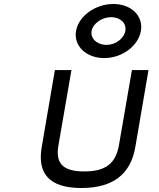

<svg xmlns="http://www.w3.org/2000/svg" viewBox="-20 -931 798 962"><path d="M537 -845C583 -845 615 -814 608 -776C601 -738 559 -706 513 -706C467 -706 432 -738 439 -776C446 -814 491 -845 537 -845ZM502 -640C592 -640 673 -701 686 -776C699 -851 638 -911 548 -911C458 -911 374 -851 361 -776C348 -701 412 -640 502 -640ZM576 -204C560 -113 511 -72 402 -72C293 -72 257 -114 273 -204L338 -580H255L189 -194C166 -60 228 11 388 11C548 11 635 -60 658 -194L724 -580H641Z"/></svg>

Font: Charger Monospace
Style: Regular
Weight: 400
Designer: Jasper
Foundry: Cannot Into Space Fonts
Version: Version 0.980